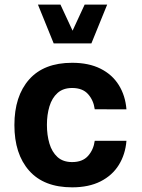

<svg xmlns="http://www.w3.org/2000/svg" viewBox="-20 -811 620 836"><path d="M294.1 -537.6Q171.2 -537.6 106.9 -465Q42.7 -392.4 42.7 -266.4Q42.7 -140.5 106.9 -67.9Q171.2 4.7 294.1 4.7Q366.6 4.7 417.8 -21.2Q469 -47.1 497.4 -92.9Q525.8 -138.6 530.6 -198H392.5Q387.3 -159.1 363.4 -132.2Q339.5 -105.3 294.1 -105.3Q254.3 -105.3 230.1 -127.4Q206 -149.5 195.2 -186.1Q184.3 -222.8 184.3 -267.4Q184.3 -311.4 195.3 -347.9Q206.3 -384.4 230.6 -406.2Q255 -427.9 294.1 -427.9Q339.5 -427.9 363.4 -401.2Q387.3 -374.5 392.5 -335.2L530.6 -334.9Q525.8 -394.9 497.2 -440.7Q468.6 -486.5 417.6 -512Q366.6 -537.6 294.1 -537.6ZM145.2 -791 213.8 -621.9H377.9L446.7 -791H348.6L296 -677.4L243.2 -791Z"/></svg>

Font: Estedad VF
Style: Regular
Weight: 100
Designer: Amin Abedi
Version: Version 7.3